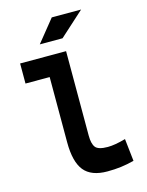

<svg xmlns="http://www.w3.org/2000/svg" viewBox="-138 -1029 862 1123"><g transform="rotate(-15 293.0 -467.5)"><path d="M370.1 9.8Q272.5 9.8 229.2 -43.9Q186 -97.7 186 -215.8V-610.8H39.6V-732.4H317.9V-220.7Q317.9 -171.9 334.7 -149.9Q351.6 -127.9 409.2 -127.9Q452.1 -127.9 517.6 -146.5L532.7 -10.7Q491.2 0 452.6 4.9Q414.1 9.8 370.1 9.8ZM179.7 -810.5 288.1 -944.8H465.8L317.4 -810.5Z"/></g></svg>

Font: Cascadia Code PL
Style: Bold
Weight: 700
Monospace: yes
Designer: Aaron Bell
Foundry: Saja Typeworks
Version: Version 2404.023; ttfautohint (v1.8.4)